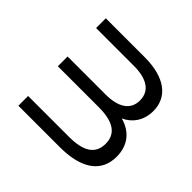

<svg xmlns="http://www.w3.org/2000/svg" viewBox="-165 -893 1087 1087"><g transform="rotate(45 378.5 -350.0)"><path d="M107 -622H410C513 -622 573 -584 573 -508C573 -432 513 -394 410 -394H107V-316H435C548 -316 609 -279 609 -197C609 -114 548 -78 435 -78H107V0H439C615 0 705 -69 705 -189C705 -282 653 -341 572 -363C629 -389 669 -443 669 -519C669 -632 579 -700 419 -700H107Z"/></g></svg>

Font: Montserrat-Alt1 Med
Style: Regular
Weight: 500
Designer: Differentunic
Foundry: Differentunic
Version: Version 7.222